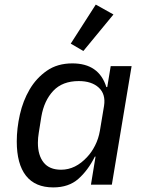

<svg xmlns="http://www.w3.org/2000/svg" viewBox="-20 -804 640 836"><path d="M376 0 396 -122H393Q363 -62 321 -25Q279 12 212 12Q133 12 93 -39Q53 -90 53 -188Q53 -245 66.5 -305Q80 -365 109 -414.5Q138 -464 184 -496Q230 -528 295 -528Q411 -528 443 -425H447L462 -516H553L467 0ZM246 -65Q309 -65 360 -121Q379 -141 394 -170.5Q409 -200 415 -235L433 -343Q441 -394 410 -422.5Q379 -451 323 -451Q252 -451 212 -408.5Q172 -366 160 -296L149 -227Q145 -204 145 -182Q145 -128 170 -96.5Q195 -65 246 -65ZM343 -582 288 -614 397 -784 474 -741Z"/></svg>

Font: IBM Plex Mono Text
Style: Italic
Weight: 450
Italic angle: -9°
Monospace: yes
Designer: Mike Abbink, Paul van der Laan, Pieter van Rosmalen
Foundry: Bold Monday
Version: Version 2.1